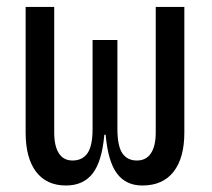

<svg xmlns="http://www.w3.org/2000/svg" viewBox="-20 -538 626 567"><path d="M400.4 9.8Q351.6 9.8 325.2 -25.9Q298.8 -61.5 292 -140.1H288.1Q281.2 -61.5 253.7 -25.9Q226.1 9.8 174.8 9.8Q117.2 9.8 86.4 -31Q55.7 -71.8 55.7 -146.5V-517.6H140.1V-146.5Q140.1 -106.9 153.8 -85.4Q167.5 -64 194.3 -64Q223.1 -64 238.3 -85.4Q253.4 -106.9 253.4 -157.7V-419.9H326.7V-157.7Q326.7 -106.9 341.3 -85.4Q356 -64 384.3 -64Q411.6 -64 425.8 -85.4Q439.9 -106.9 439.9 -146.5V-517.6H524.4V-146.5Q524.4 -71.8 492.7 -31Q460.9 9.8 400.4 9.8Z"/></svg>

Font: Cascadia Code PL SemiLight
Style: Regular
Weight: 350
Monospace: yes
Designer: Aaron Bell
Foundry: Saja Typeworks
Version: Version 2404.023; ttfautohint (v1.8.4)